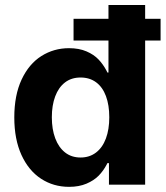

<svg xmlns="http://www.w3.org/2000/svg" viewBox="-20 -727 652 756"><path d="M36.3 -264.6Q36.3 -352.2 65.1 -413.8Q94 -475.4 142.9 -506.3Q191.8 -537.3 251.8 -537.3Q291.1 -537.3 320.5 -524.7Q349.9 -512 367.9 -492.9Q386 -473.9 399 -449.3Q400.2 -447.2 401 -445.4Q401.8 -443.6 402.8 -441.4H407.1V-707.2H551.5V0H409V-84.6H402.8Q401.4 -81.5 400 -78.9Q386.9 -54.1 368.4 -35.2Q349.9 -16.4 320.5 -3.8Q291.1 8.7 252 8.7Q190.5 8.7 141.7 -23.2Q92.8 -55.1 64.5 -116.8Q36.3 -178.6 36.3 -264.6ZM410.3 -265.2Q410.3 -313.1 397.2 -348.5Q384 -384 358.5 -402.9Q333 -421.8 297.3 -421.8Q261 -421.8 235.8 -402.3Q210.5 -382.8 197.3 -347.4Q184.1 -312.1 184.1 -265.2Q184.1 -218 197.5 -182.4Q210.8 -146.8 236.1 -126.8Q261.3 -106.8 297.3 -106.8Q332.5 -106.8 358.1 -126.4Q383.7 -145.9 397 -181.7Q410.3 -217.6 410.3 -265.2ZM269.6 -653.1H612.3V-567.4H269.6Z"/></svg>

Font: Pretendard Variable
Style: Regular
Weight: 400
Designer: Base glyphs from Inter by Rasmus Andersson; Hangul glyphs from Noto Sans CJK(Source Han Sans) by Jang Soo-young and Kang
Foundry: Kil Hyung-jin
Version: Version 1.100;FEAKit 1.0